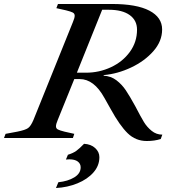

<svg xmlns="http://www.w3.org/2000/svg" viewBox="-73 -693 922 964"><path d="M483 -145Q478 -153 451.5 -201Q425 -249 394 -272.5Q363 -296 327 -296H300L217 -91Q208 -70 208 -59Q208 -48 217.5 -43Q227 -38 251 -32L300 -21L293 0H-53L-45 -21L14 -32Q54 -40 68 -50Q82 -60 95 -91L293 -582Q302 -603 302 -614Q302 -625 292.5 -630Q283 -635 259 -641L210 -652L218 -673H489Q613 -673 677 -639.5Q741 -606 741 -545Q741 -486 697 -436Q653 -386 585 -354Q517 -322 448 -316L447 -313Q484 -311 511.5 -290Q539 -269 558.5 -240Q578 -211 606 -160Q634 -106 649.5 -80.5Q665 -55 688.5 -36Q712 -17 742 -17L734 5Q703 15 664 15Q608 15 568 -24Q528 -63 483 -145ZM359 -328Q425 -328 484 -355.5Q543 -383 579 -432.5Q615 -482 615 -544Q615 -591 578 -617.5Q541 -644 473 -644H440L313 -328ZM220 222Q268 217 300 197.5Q332 178 332 147Q332 129 317.5 118Q303 107 275 107Q264 107 258 108L268 84Q294 76 310 64.5Q326 53 349 29Q384 31 405 50.5Q426 70 426 96Q426 139 396 173Q366 207 316 227.5Q266 248 208 251Z"/></svg>

Font: Ibarra Real Nova
Style: Italic
Weight: 400
Italic angle: -22°
Designer: Jose Maria Ribagorda & Octavio Pardo
Foundry: Octavio Pardo
Version: Version 1.014